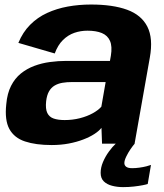

<svg xmlns="http://www.w3.org/2000/svg" viewBox="-20 -618 706 826"><path d="M202.5 6Q241.5 6 275.8 -0.5Q310 -7 338 -17.8Q366 -28.5 386 -41.5Q406 -54.5 416.5 -68L419 0H559L624.5 -370Q639.5 -453 614 -503.2Q588.5 -553.5 527 -576Q465.5 -598.5 371.5 -598.5Q319.5 -598.5 271.5 -589.8Q223.5 -581 182.2 -562Q141 -543 109.5 -511.2Q78 -479.5 59 -433.5L215.5 -388Q229 -424.5 251 -446Q273 -467.5 300 -476.8Q327 -486 356 -486Q393.5 -486 418.2 -475.8Q443 -465.5 453.2 -442Q463.5 -418.5 457 -378.5L453 -356H265.5Q230.5 -356 195 -351.2Q159.5 -346.5 127.5 -334.5Q95.5 -322.5 69.8 -301.8Q44 -281 27.5 -248.5Q11 -216 7 -170Q-0.5 -101.5 20.2 -63.2Q41 -25 87.5 -9.5Q134 6 202.5 6ZM258 -101.5Q230 -101.5 211 -108Q192 -114.5 183.5 -132Q175 -149.5 178.5 -182.5Q181.5 -208.5 190.8 -224.8Q200 -241 214.8 -249.8Q229.5 -258.5 248.5 -261.8Q267.5 -265 289.5 -265H434.5L416 -159Q403 -144 379 -130.8Q355 -117.5 323.8 -109.5Q292.5 -101.5 258 -101.5ZM509.5 187Q533.5 187 555.5 184.5Q577.5 182 594 178.8Q610.5 175.5 615.5 173.5L629.5 91.5Q623.5 94 609.8 97.5Q596 101 579.8 103.2Q563.5 105.5 548.5 105.5Q531 105.5 523 99.5Q515 93.5 515 83.5Q515 72.5 522.8 56.2Q530.5 40 541.2 24.2Q552 8.5 559.5 0H478Q463.5 13.5 448.2 34.5Q433 55.5 423 79.2Q413 103 413 125.5Q413 149 426.5 162.2Q440 175.5 462.2 181.2Q484.5 187 509.5 187Z"/></svg>

Font: Anybody
Style: Bold Italic
Weight: 700
Italic angle: -10°
Designer: Tyler Finck
Foundry: Etcetera Type Company
Version: Version 1.113;gftools[0.9.25]